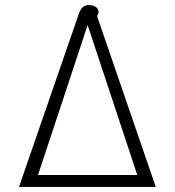

<svg xmlns="http://www.w3.org/2000/svg" viewBox="-20 -738 690 758"><path d="M290 -680Q297 -701 306.5 -709.5Q316 -718 330 -718Q349 -718 359 -710Q369 -702 369 -692Q369 -683 363 -675L595 0H55ZM522 -47 326 -639 130 -47Z"/></svg>

Font: Niramit ExtraLight
Style: Regular
Weight: 200
Designer: Katatrad Aksorn Co.,Ltd.
Foundry: Cadson Demak Co.,Ltd.
Version: Version 1.000; ttfautohint (v1.6)